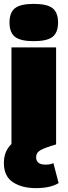

<svg xmlns="http://www.w3.org/2000/svg" viewBox="-20 -744 348 989"><path d="M250.5 -554Q222 -532 154 -532Q86 -532 57.5 -554Q29 -576 29 -628Q29 -680 57.5 -702Q86 -724 154 -724Q222 -724 250.5 -702Q279 -680 279 -628Q279 -576 250.5 -554ZM255 96 282 199Q240 225 164 225Q93 225 46.5 194.5Q0 164 0 95Q0 35 39 -2V-500H269V0Q213 16 189.5 29Q166 42 166 66Q166 104 215 104Q242 104 255 96Z"/></svg>

Font: Elaine Sans Black
Style: Regular
Weight: 900
Designer: Wei Huang
Foundry: Wei Huang
Version: Version 2.001;December 24, 2019;FontCreator 12.0.0.2547 64-b